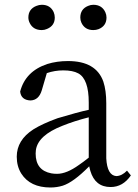

<svg xmlns="http://www.w3.org/2000/svg" viewBox="-20 -790 592 823"><path d="M379.9 -661.1Q343.8 -661.1 329.1 -692.4Q324.2 -703.1 324.2 -714.8Q324.2 -751 357.4 -764.6Q368.2 -769.5 379.9 -769.5Q417 -769.5 431.6 -737.3Q436.5 -726.6 436.5 -714.8Q436.5 -678.7 402.3 -665Q391.6 -661.1 379.9 -661.1ZM159.2 -661.1Q122.1 -661.1 107.4 -691.4Q101.6 -703.1 101.6 -714.8Q101.6 -751 135.7 -764.6Q147.5 -769.5 159.2 -769.5Q195.3 -769.5 210 -738.3Q214.8 -726.6 214.8 -714.8Q214.8 -679.7 181.6 -666Q170.9 -661.1 159.2 -661.1ZM360.4 -114.3V-287.1Q298.8 -271.5 248 -251Q142.6 -210 133.8 -146.5Q132.8 -138.7 132.8 -131.8Q132.8 -59.6 200.2 -46.9Q211.9 -44.9 224.6 -44.9Q265.6 -44.9 318.4 -83Q335.9 -94.7 360.4 -114.3ZM524.4 -58.6 541 -38.1Q506.8 11.7 454.1 11.7Q387.7 11.7 367.2 -57.6Q364.3 -67.4 362.3 -77.1Q294.9 -8.8 249 5.9Q223.6 13.7 196.3 13.7Q109.4 13.7 71.3 -45.9Q51.8 -77.1 51.8 -118.2Q51.8 -189.5 123 -235.4Q162.1 -259.8 226.6 -283.2Q314.5 -309.6 360.4 -319.3V-350.6Q360.4 -451.2 315.4 -475.6Q292 -488.3 251 -488.3Q214.8 -488.3 180.7 -476.6L159.2 -403.3Q146.5 -360.4 110.4 -359.4Q70.3 -361.3 66.4 -397.5Q88.9 -484.4 182.6 -515.6Q223.6 -528.3 271.5 -528.3Q391.6 -528.3 422.9 -440.4Q435.5 -402.3 435.5 -347.7V-111.3Q439.5 -38.1 478.5 -35.2Q502.9 -36.1 524.4 -58.6Z"/></svg>

Font: GenYoMin JP Regular
Style: Regular
Weight: 400
Version: Version 1.001;PS 1;hotconv 16.6.51;makeotf.lib2.5.65220 DEVE